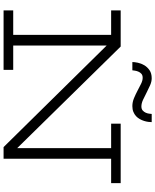

<svg xmlns="http://www.w3.org/2000/svg" viewBox="85 -974 889 1100"><g transform="rotate(90 530.0 -424.5)"><path d="M40 -670.9H247.1L829.1 -78.1V-616.2H689V-670.9H1029.8V-616.2H890.1V0H823.2L241.2 -590.8V-55.2H380.9V0H40V-55.2H180.2V-616.2H40ZM680.2 -848.6Q680.2 -840.3 678.7 -828.9Q677.2 -817.4 673.3 -804.9Q669.4 -792.5 662.8 -780.5Q656.2 -768.6 646 -759Q635.7 -749.5 621.6 -743.7Q607.4 -737.8 588.4 -737.8Q565.4 -737.8 543.2 -747.1Q521 -756.3 500.2 -767.3Q479.5 -778.3 460.7 -787.6Q441.9 -796.9 426.3 -796.9Q411.6 -796.9 403.3 -789.6Q395 -782.2 390.9 -772.2Q386.7 -762.2 385.3 -752.4Q383.8 -742.7 383.3 -737.8H335.9Q335.9 -750 339.8 -769Q343.8 -788.1 354 -805.7Q364.3 -823.2 382.3 -835.9Q400.4 -848.6 429.2 -848.6Q448.2 -848.6 469.2 -839.4Q490.2 -830.1 511.5 -819.1Q532.7 -808.1 552.7 -798.8Q572.8 -789.6 590.3 -789.6Q605 -789.6 613.3 -796.9Q621.6 -804.2 626 -814Q630.4 -823.7 631.6 -833.5Q632.8 -843.3 633.3 -848.6Z"/></g></svg>

Font: Stint Ultra Expanded
Style: Regular
Weight: 400
Width: 7
Designer: Astigmatic (AOETI)
Foundry: Astigmatic (AOETI)
Version: Version 1.000